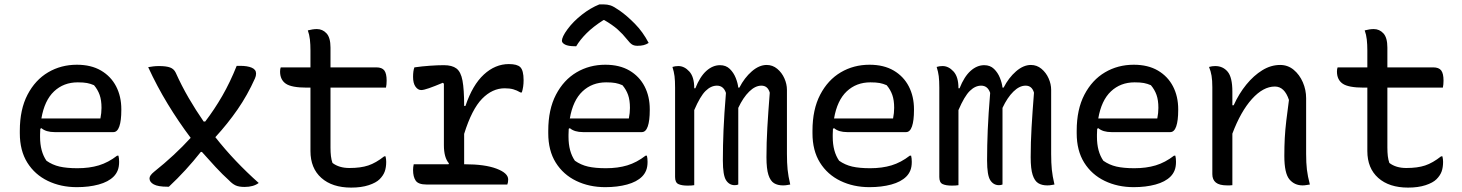

<svg xmlns="http://www.w3.org/2000/svg" viewBox="-20 -838 6640 872"><path d="M329 -544Q394 -544 439 -517.5Q484 -491 507.5 -445.5Q531 -400 531 -342V-338Q531 -290 522 -264Q513 -238 495 -238H228Q189 -238 168 -256L163 -253Q162 -241 162 -227V-216Q162 -150 191 -108Q218 -89 250.5 -81.5Q283 -74 332 -74Q386 -74 429 -87Q472 -100 512 -131H518Q521 -119 521 -103Q521 -80 514.5 -64Q508 -48 496 -36Q472 -12 428 0Q384 12 329 12Q256 12 197 -16.5Q138 -45 104 -99.5Q70 -154 70 -233V-244Q70 -341 105 -408Q140 -475 198.5 -509.5Q257 -544 329 -544ZM333 -464Q269 -464 225.5 -423Q182 -382 168 -300H436Q441 -325 441 -348Q441 -383 432.5 -407Q424 -431 407 -451Q391 -458 375 -461Q359 -464 333 -464Z M653 -533Q664 -535 676 -536.5Q688 -538 702 -538Q735 -538 752.5 -531.5Q770 -525 778 -508Q805 -448 837 -393Q869 -338 905 -286H912Q954 -341 989.5 -402.5Q1025 -464 1055 -539H1070Q1104 -539 1123.5 -530.5Q1143 -522 1143 -504Q1143 -493 1138 -482Q1104 -406 1059 -341Q1014 -276 958 -215Q1002 -159 1051.5 -107Q1101 -55 1155 -7Q1131 11 1091 11Q1065 11 1050 4Q1035 -3 1020 -19Q991 -45 959 -79.5Q927 -114 897 -148H892Q825 -63 747 10H740Q698 10 678.5 -0.5Q659 -11 659 -28Q659 -41 680 -58Q774 -133 846 -212Q791 -285 742 -365.5Q693 -446 653 -533Z M1255 -532H1390V-609Q1390 -636 1387.5 -658.5Q1385 -681 1378 -700Q1401 -706 1419 -706Q1445 -706 1463 -686.5Q1481 -667 1481 -622V-532H1689Q1715 -532 1725.5 -518Q1736 -504 1736 -472Q1736 -454 1733 -440H1481V-168Q1481 -146 1483 -129Q1485 -112 1490 -98Q1520 -75 1567 -75Q1618 -75 1652.5 -86.5Q1687 -98 1725 -128H1731Q1734 -115 1734 -103Q1734 -78 1727.5 -59.5Q1721 -41 1704 -24Q1688 -8 1654.5 3Q1621 14 1575 14Q1489 14 1439.5 -30Q1390 -74 1390 -152V-440H1374Q1304 -440 1278 -458Q1252 -476 1252 -513Q1252 -525 1255 -532Z M1859 -92H2017L2019 -96Q1996 -122 1996 -179V-458L1991 -462Q1953 -446 1928.5 -437.5Q1904 -429 1893 -429Q1878 -429 1867 -444.5Q1856 -460 1856 -489Q1856 -516 1862 -532Q1897 -537 1933 -539.5Q1969 -542 1996 -542Q2033 -542 2053 -527Q2073 -512 2080.5 -472Q2088 -432 2088 -357H2094Q2126 -452 2177.5 -499.5Q2229 -547 2291 -547Q2329 -547 2343 -533Q2358 -518 2358 -474Q2358 -458 2356 -444.5Q2354 -431 2350 -418H2344Q2327 -428 2311 -432.5Q2295 -437 2272 -437Q2216 -437 2169.5 -389.5Q2123 -342 2088 -230V-92H2091Q2182 -92 2235 -72Q2288 -52 2288 -23Q2288 -9 2284 0H1917Q1880 0 1868 -17.5Q1856 -35 1856 -66Q1856 -79 1859 -92Z M2729 -544Q2794 -544 2839 -517.5Q2884 -491 2907.5 -445.5Q2931 -400 2931 -342V-338Q2931 -290 2922 -264Q2913 -238 2895 -238H2628Q2589 -238 2568 -256L2563 -253Q2562 -241 2562 -227V-216Q2562 -150 2591 -108Q2618 -89 2650.5 -81.5Q2683 -74 2732 -74Q2786 -74 2829 -87Q2872 -100 2912 -131H2918Q2921 -119 2921 -103Q2921 -80 2914.5 -64Q2908 -48 2896 -36Q2872 -12 2828 0Q2784 12 2729 12Q2656 12 2597 -16.5Q2538 -45 2504 -99.5Q2470 -154 2470 -233V-244Q2470 -341 2505 -408Q2540 -475 2598.5 -509.5Q2657 -544 2729 -544ZM2733 -464Q2669 -464 2625.5 -423Q2582 -382 2568 -300H2836Q2841 -325 2841 -348Q2841 -383 2832.5 -407Q2824 -431 2807 -451Q2791 -458 2775 -461Q2759 -464 2733 -464ZM2702 -818H2722Q2738 -818 2752.5 -813.5Q2767 -809 2794 -790Q2827 -767 2863.5 -730Q2900 -693 2926 -643Q2915 -636 2903 -633Q2891 -630 2875 -630Q2860 -630 2850.5 -636Q2841 -642 2827 -660Q2809 -683 2785.5 -704Q2762 -725 2724 -747H2721Q2674 -717 2644 -687Q2614 -657 2597 -628H2591Q2561 -628 2546.5 -635.5Q2532 -643 2532 -653Q2532 -661 2538 -674Q2544 -687 2558 -706Q2584 -741 2623 -771.5Q2662 -802 2702 -818Z M3133 3Q3127 4 3119.5 4.5Q3112 5 3103 5Q3076 5 3061 -2Q3046 -9 3046 -34V-440Q3046 -472 3043.5 -492Q3041 -512 3034 -534Q3046 -538 3061 -538Q3088 -538 3110.5 -513.5Q3133 -489 3133 -438V-437H3138Q3159 -490 3188 -516Q3217 -542 3250 -542Q3277 -542 3294.5 -525Q3312 -508 3321.5 -484Q3331 -460 3333 -440H3338Q3361 -485 3394.5 -514Q3428 -543 3462 -543Q3489 -543 3510 -525.5Q3531 -508 3542.5 -482Q3554 -456 3554 -430V-139Q3554 -98 3557 -68Q3560 -38 3569 0Q3562 1 3554.5 2.5Q3547 4 3536 4Q3512 4 3495.5 -6Q3479 -16 3470 -43.5Q3461 -71 3461 -124Q3461 -190 3465 -259Q3469 -328 3476 -417Q3467 -449 3438 -449Q3410 -449 3382.5 -422Q3355 -395 3333 -348V0Q3326 3 3317 3Q3292 3 3277.5 -19.5Q3263 -42 3263 -109Q3263 -177 3266 -248Q3269 -319 3277 -416Q3266 -449 3236 -449Q3209 -449 3184.5 -425Q3160 -401 3133 -338Z M3929 -544Q3994 -544 4039 -517.5Q4084 -491 4107.5 -445.5Q4131 -400 4131 -342V-338Q4131 -290 4122 -264Q4113 -238 4095 -238H3828Q3789 -238 3768 -256L3763 -253Q3762 -241 3762 -227V-216Q3762 -150 3791 -108Q3818 -89 3850.5 -81.5Q3883 -74 3932 -74Q3986 -74 4029 -87Q4072 -100 4112 -131H4118Q4121 -119 4121 -103Q4121 -80 4114.5 -64Q4108 -48 4096 -36Q4072 -12 4028 0Q3984 12 3929 12Q3856 12 3797 -16.5Q3738 -45 3704 -99.5Q3670 -154 3670 -233V-244Q3670 -341 3705 -408Q3740 -475 3798.5 -509.5Q3857 -544 3929 -544ZM3933 -464Q3869 -464 3825.5 -423Q3782 -382 3768 -300H4036Q4041 -325 4041 -348Q4041 -383 4032.5 -407Q4024 -431 4007 -451Q3991 -458 3975 -461Q3959 -464 3933 -464Z M4333 3Q4327 4 4319.5 4.5Q4312 5 4303 5Q4276 5 4261 -2Q4246 -9 4246 -34V-440Q4246 -472 4243.5 -492Q4241 -512 4234 -534Q4246 -538 4261 -538Q4288 -538 4310.5 -513.5Q4333 -489 4333 -438V-437H4338Q4359 -490 4388 -516Q4417 -542 4450 -542Q4477 -542 4494.5 -525Q4512 -508 4521.5 -484Q4531 -460 4533 -440H4538Q4561 -485 4594.5 -514Q4628 -543 4662 -543Q4689 -543 4710 -525.5Q4731 -508 4742.5 -482Q4754 -456 4754 -430V-139Q4754 -98 4757 -68Q4760 -38 4769 0Q4762 1 4754.5 2.5Q4747 4 4736 4Q4712 4 4695.5 -6Q4679 -16 4670 -43.5Q4661 -71 4661 -124Q4661 -190 4665 -259Q4669 -328 4676 -417Q4667 -449 4638 -449Q4610 -449 4582.5 -422Q4555 -395 4533 -348V0Q4526 3 4517 3Q4492 3 4477.5 -19.5Q4463 -42 4463 -109Q4463 -177 4466 -248Q4469 -319 4477 -416Q4466 -449 4436 -449Q4409 -449 4384.5 -425Q4360 -401 4333 -338Z M5129 -544Q5194 -544 5239 -517.5Q5284 -491 5307.5 -445.5Q5331 -400 5331 -342V-338Q5331 -290 5322 -264Q5313 -238 5295 -238H5028Q4989 -238 4968 -256L4963 -253Q4962 -241 4962 -227V-216Q4962 -150 4991 -108Q5018 -89 5050.5 -81.5Q5083 -74 5132 -74Q5186 -74 5229 -87Q5272 -100 5312 -131H5318Q5321 -119 5321 -103Q5321 -80 5314.5 -64Q5308 -48 5296 -36Q5272 -12 5228 0Q5184 12 5129 12Q5056 12 4997 -16.5Q4938 -45 4904 -99.5Q4870 -154 4870 -233V-244Q4870 -341 4905 -408Q4940 -475 4998.5 -509.5Q5057 -544 5129 -544ZM5133 -464Q5069 -464 5025.5 -423Q4982 -382 4968 -300H5236Q5241 -325 5241 -348Q5241 -383 5232.5 -407Q5224 -431 5207 -451Q5191 -458 5175 -461Q5159 -464 5133 -464Z M5577 3Q5570 4 5564.5 4Q5559 4 5553 4Q5518 4 5502 -9Q5486 -22 5486 -47V-442Q5486 -473 5482.5 -494Q5479 -515 5471 -534Q5478 -536 5485 -537Q5492 -538 5499 -538Q5534 -538 5555.5 -512.5Q5577 -487 5577 -422V-360H5583Q5607 -413 5640.5 -454Q5674 -495 5713 -519Q5752 -543 5794 -543Q5829 -543 5855.5 -521Q5882 -499 5897 -464.5Q5912 -430 5912 -392V-139Q5912 -98 5915.5 -68Q5919 -38 5929 0Q5921 1 5913 2.5Q5905 4 5896 4Q5859 4 5836 -23.5Q5813 -51 5813 -130Q5813 -173 5815 -211Q5817 -249 5822 -290.5Q5827 -332 5834 -384Q5814 -445 5770 -445Q5717 -445 5666 -388.5Q5615 -332 5577 -231Z M6055 -532H6190V-609Q6190 -636 6187.5 -658.5Q6185 -681 6178 -700Q6201 -706 6219 -706Q6245 -706 6263 -686.5Q6281 -667 6281 -622V-532H6489Q6515 -532 6525.5 -518Q6536 -504 6536 -472Q6536 -454 6533 -440H6281V-168Q6281 -146 6283 -129Q6285 -112 6290 -98Q6320 -75 6367 -75Q6418 -75 6452.5 -86.5Q6487 -98 6525 -128H6531Q6534 -115 6534 -103Q6534 -78 6527.5 -59.5Q6521 -41 6504 -24Q6488 -8 6454.5 3Q6421 14 6375 14Q6289 14 6239.5 -30Q6190 -74 6190 -152V-440H6174Q6104 -440 6078 -458Q6052 -476 6052 -513Q6052 -525 6055 -532Z"/></svg>

Font: Recursive Mn Csl St
Style: Regular
Weight: 400
Monospace: yes
Version: Version 1.079;hotconv 1.0.112;makeotfexe 2.5.65598; ttfautoh